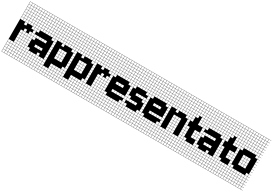

<svg xmlns="http://www.w3.org/2000/svg" viewBox="52 -2061 5092 3584"><g transform="rotate(30 2598.0 -269.5)"><path d="M271.4 -803.6V-753.6H321.4V-803.6ZM3.6 -700H53.6V-750H3.6ZM57.1 -700H107.1V-750H57.1ZM271.4 -700H321.4V-750H271.4ZM217.9 -700H267.9V-750H217.9ZM164.3 -700H214.3V-750H164.3ZM110.7 -700H160.7V-750H110.7ZM3.6 -646.4H53.6V-696.4H3.6ZM57.1 -646.4H107.1V-696.4H57.1ZM271.4 -646.4H321.4V-696.4H271.4ZM110.7 -646.4H160.7V-696.4H110.7ZM217.9 -646.4H267.9V-696.4H217.9ZM164.3 -646.4H214.3V-696.4H164.3ZM217.9 -592.9H267.9V-642.9H217.9ZM164.3 -592.9H214.3V-642.9H164.3ZM271.4 -592.9H321.4V-642.9H271.4ZM3.6 -592.9H53.6V-642.9H3.6ZM110.7 -592.9H160.7V-642.9H110.7ZM57.1 -592.9H107.1V-642.9H57.1ZM271.4 -539.3H321.4V-589.3H271.4ZM217.9 -539.3H267.9V-589.3H217.9ZM57.1 -539.3H107.1V-589.3H57.1ZM164.3 -539.3H214.3V-589.3H164.3ZM3.6 -539.3H53.6V-589.3H3.6ZM110.7 -539.3H160.7V-589.3H110.7ZM271.4 -485.7H321.4V-535.7H271.4ZM217.9 -485.7H267.9V-535.7H217.9ZM57.1 -485.7H107.1V-535.7H57.1ZM110.7 -485.7H160.7V-535.7H110.7ZM3.6 -485.7H53.6V-535.7H3.6ZM164.3 -485.7H214.3V-535.7H164.3ZM217.9 -432.1H267.9V-482.1H217.9ZM164.3 -432.1H214.3V-482.1H164.3ZM271.4 -432.1H321.4V-482.1H271.4ZM110.7 -432.1H160.7V-482.1H110.7ZM57.1 -432.1H107.1V-482.1H57.1ZM3.6 -432.1H53.6V-482.1H3.6ZM271.4 -378.6H321.4V-428.6H271.4ZM110.7 -378.6H160.7V-428.6H110.7ZM164.3 -271.4H214.3V-321.4H164.3ZM271.4 -271.4H321.4V-321.4H271.4ZM110.7 -217.9H160.7V-267.9H110.7ZM271.4 -217.9H321.4V-267.9H271.4ZM217.9 -217.9H267.9V-267.9H217.9ZM164.3 -217.9H214.3V-267.9H164.3ZM271.4 -164.3H321.4V-214.3H271.4ZM164.3 -164.3H214.3V-214.3H164.3ZM217.9 -164.3H267.9V-214.3H217.9ZM110.7 -164.3H160.7V-214.3H110.7ZM164.3 -110.7H214.3V-160.7H164.3ZM110.7 -110.7H160.7V-160.7H110.7ZM271.4 -110.7H321.4V-160.7H271.4ZM217.9 -110.7H267.9V-160.7H217.9ZM217.9 -57.1H267.9V-107.1H217.9ZM164.3 -57.1H214.3V-107.1H164.3ZM271.4 -57.1H321.4V-107.1H271.4ZM110.7 -57.1H160.7V-107.1H110.7ZM217.9 -3.6H267.9V-53.6H217.9ZM271.4 -3.6H321.4V-53.6H271.4ZM164.3 -3.6H214.3V-53.6H164.3ZM110.7 -3.6H160.7V-53.6H110.7ZM164.3 50H214.3V0H164.3ZM57.1 50H107.1V0H57.1ZM3.6 50H53.6V0H3.6ZM110.7 50H160.7V0H110.7ZM217.9 50H267.9V0H217.9ZM271.4 50H321.4V0H271.4ZM57.1 103.6H107.1V53.6H57.1ZM110.7 103.6H160.7V53.6H110.7ZM164.3 103.6H214.3V53.6H164.3ZM217.9 103.6H267.9V53.6H217.9ZM3.6 103.6H53.6V53.6H3.6ZM271.4 103.6H321.4V53.6H271.4ZM57.1 157.1H107.1V107.1H57.1ZM110.7 157.1H160.7V107.1H110.7ZM164.3 157.1H214.3V107.1H164.3ZM217.9 157.1H267.9V107.1H217.9ZM3.6 157.1H53.6V107.1H3.6ZM271.4 157.1H321.4V107.1H271.4ZM57.1 210.7H107.1V160.7H57.1ZM110.7 210.7H160.7V160.7H110.7ZM164.3 210.7H214.3V160.7H164.3ZM217.9 210.7H267.9V160.7H217.9ZM271.4 210.7H321.4V160.7H271.4ZM3.6 210.7H53.6V160.7H3.6ZM57.1 264.3H107.1V214.3H57.1ZM164.3 264.3H214.3V214.3H164.3ZM217.9 264.3H267.9V214.3H217.9ZM271.4 264.3H321.4V214.3H271.4ZM3.6 264.3H53.6V214.3H3.6ZM110.7 264.3H160.7V214.3H110.7ZM217.9 -803.6V-753.6H267.9V-803.6ZM164.3 -803.6V-753.6H214.3V-803.6ZM110.7 -803.6V-753.6H160.7V-803.6ZM57.1 -803.6V-753.6H107.1V-803.6ZM3.6 -803.6V-753.6H53.6V-803.6ZM375 -803.6H325V-753.6H375V-750H325V-700H375V-696.4H325V-646.4H375V-642.9H325V-592.9H375V-589.3H325V-539.3H375V-535.7H325V-485.7H375V-482.1H325V-432.1H375V-428.6H325V-378.6H375V-375H325V-325H375V-321.4H325V-271.4H375V-267.9H325V-217.9H375V-214.3H325V-164.3H375V-160.7H325V-110.7H375V-107.1H325V-57.1H375V-53.6H325V-3.6H375V0H325V50H375V53.6H325V103.6H375V107.1H325V157.1H375V160.7H325V210.7H375V214.3H325V264.3H375V267.9H0V-807.1H375Z M700 -803.6V-753.6H750V-803.6ZM700 -700H750V-750H700ZM646.4 -700H696.4V-750H646.4ZM592.9 -700H642.9V-750H592.9ZM539.3 -700H589.3V-750H539.3ZM485.7 -700H535.7V-750H485.7ZM432.1 -700H482.1V-750H432.1ZM378.6 -700H428.6V-750H378.6ZM700 -646.4H750V-696.4H700ZM646.4 -646.4H696.4V-696.4H646.4ZM592.9 -646.4H642.9V-696.4H592.9ZM539.3 -646.4H589.3V-696.4H539.3ZM485.7 -646.4H535.7V-696.4H485.7ZM432.1 -646.4H482.1V-696.4H432.1ZM378.6 -646.4H428.6V-696.4H378.6ZM378.6 -592.9H428.6V-642.9H378.6ZM700 -592.9H750V-642.9H700ZM646.4 -592.9H696.4V-642.9H646.4ZM592.9 -592.9H642.9V-642.9H592.9ZM539.3 -592.9H589.3V-642.9H539.3ZM485.7 -592.9H535.7V-642.9H485.7ZM432.1 -592.9H482.1V-642.9H432.1ZM539.3 -539.3H589.3V-589.3H539.3ZM378.6 -539.3H428.6V-589.3H378.6ZM700 -539.3H750V-589.3H700ZM646.4 -539.3H696.4V-589.3H646.4ZM592.9 -539.3H642.9V-589.3H592.9ZM432.1 -539.3H482.1V-589.3H432.1ZM485.7 -539.3H535.7V-589.3H485.7ZM378.6 -485.7H428.6V-535.7H378.6ZM432.1 -485.7H482.1V-535.7H432.1ZM700 -485.7H750V-535.7H700ZM646.4 -485.7H696.4V-535.7H646.4ZM592.9 -485.7H642.9V-535.7H592.9ZM539.3 -485.7H589.3V-535.7H539.3ZM485.7 -485.7H535.7V-535.7H485.7ZM378.6 -432.1H428.6V-482.1H378.6ZM432.1 -432.1H482.1V-482.1H432.1ZM700 -432.1H750V-482.1H700ZM485.7 -432.1H535.7V-482.1H485.7ZM646.4 -432.1H696.4V-482.1H646.4ZM592.9 -432.1H642.9V-482.1H592.9ZM539.3 -432.1H589.3V-482.1H539.3ZM700 -378.6H750V-428.6H700ZM378.6 -378.6H428.6V-428.6H378.6ZM432.1 -271.4H482.1V-321.4H432.1ZM592.9 -271.4H642.9V-321.4H592.9ZM539.3 -271.4H589.3V-321.4H539.3ZM378.6 -271.4H428.6V-321.4H378.6ZM485.7 -271.4H535.7V-321.4H485.7ZM378.6 -217.9H428.6V-267.9H378.6ZM485.7 -110.7H535.7V-160.7H485.7ZM592.9 -110.7H642.9V-160.7H592.9ZM539.3 -110.7H589.3V-160.7H539.3ZM592.9 -3.6H642.9V-53.6H592.9ZM378.6 -3.6H428.6V-53.6H378.6ZM378.6 50H428.6V0H378.6ZM700 50H750V0H700ZM539.3 50H589.3V0H539.3ZM592.9 50H642.9V0H592.9ZM432.1 50H482.1V0H432.1ZM646.4 50H696.4V0H646.4ZM485.7 50H535.7V0H485.7ZM539.3 103.6H589.3V53.6H539.3ZM646.4 103.6H696.4V53.6H646.4ZM485.7 103.6H535.7V53.6H485.7ZM432.1 103.6H482.1V53.6H432.1ZM592.9 103.6H642.9V53.6H592.9ZM700 103.6H750V53.6H700ZM378.6 103.6H428.6V53.6H378.6ZM646.4 157.1H696.4V107.1H646.4ZM432.1 157.1H482.1V107.1H432.1ZM700 157.1H750V107.1H700ZM485.7 157.1H535.7V107.1H485.7ZM592.9 157.1H642.9V107.1H592.9ZM539.3 157.1H589.3V107.1H539.3ZM378.6 157.1H428.6V107.1H378.6ZM646.4 210.7H696.4V160.7H646.4ZM700 210.7H750V160.7H700ZM378.6 210.7H428.6V160.7H378.6ZM592.9 210.7H642.9V160.7H592.9ZM539.3 210.7H589.3V160.7H539.3ZM432.1 210.7H482.1V160.7H432.1ZM485.7 210.7H535.7V160.7H485.7ZM700 264.3H750V214.3H700ZM646.4 264.3H696.4V214.3H646.4ZM485.7 264.3H535.7V214.3H485.7ZM378.6 264.3H428.6V214.3H378.6ZM432.1 264.3H482.1V214.3H432.1ZM592.9 264.3H642.9V214.3H592.9ZM539.3 264.3H589.3V214.3H539.3ZM646.4 -803.6V-753.6H696.4V-803.6ZM592.9 -803.6V-753.6H642.9V-803.6ZM539.3 -803.6V-753.6H589.3V-803.6ZM485.7 -803.6V-753.6H535.7V-803.6ZM432.1 -803.6V-753.6H482.1V-803.6ZM378.6 -803.6V-753.6H428.6V-803.6ZM803.6 -803.6H753.6V-753.6H803.6V-750H753.6V-700H803.6V-696.4H753.6V-646.4H803.6V-642.9H753.6V-592.9H803.6V-589.3H753.6V-539.3H803.6V-535.7H753.6V-485.7H803.6V-482.1H753.6V-432.1H803.6V-428.6H753.6V-378.6H803.6V-375H753.6V-325H803.6V-321.4H753.6V-271.4H803.6V-267.9H753.6V-217.9H803.6V-214.3H753.6V-164.3H803.6V-160.7H753.6V-110.7H803.6V-107.1H753.6V-57.1H803.6V-53.6H753.6V-3.6H803.6V0H753.6V50H803.6V53.6H753.6V103.6H803.6V107.1H753.6V157.1H803.6V160.7H753.6V210.7H803.6V214.3H753.6V264.3H803.6V267.9H375V-807.1H803.6Z M1128.6 -803.6V-753.6H1178.6V-803.6ZM807.1 -700H857.1V-750H807.1ZM860.7 -700H910.7V-750H860.7ZM914.3 -700H964.3V-750H914.3ZM1075 -700H1125V-750H1075ZM1021.4 -700H1071.4V-750H1021.4ZM1128.6 -700H1178.6V-750H1128.6ZM967.9 -700H1017.9V-750H967.9ZM967.9 -646.4H1017.9V-696.4H967.9ZM1128.6 -646.4H1178.6V-696.4H1128.6ZM1021.4 -646.4H1071.4V-696.4H1021.4ZM1075 -646.4H1125V-696.4H1075ZM914.3 -646.4H964.3V-696.4H914.3ZM860.7 -646.4H910.7V-696.4H860.7ZM807.1 -646.4H857.1V-696.4H807.1ZM1021.4 -592.9H1071.4V-642.9H1021.4ZM967.9 -592.9H1017.9V-642.9H967.9ZM1128.6 -592.9H1178.6V-642.9H1128.6ZM914.3 -592.9H964.3V-642.9H914.3ZM1075 -592.9H1125V-642.9H1075ZM807.1 -592.9H857.1V-642.9H807.1ZM860.7 -592.9H910.7V-642.9H860.7ZM1021.4 -539.3H1071.4V-589.3H1021.4ZM967.9 -539.3H1017.9V-589.3H967.9ZM1128.6 -539.3H1178.6V-589.3H1128.6ZM914.3 -539.3H964.3V-589.3H914.3ZM807.1 -539.3H857.1V-589.3H807.1ZM1075 -539.3H1125V-589.3H1075ZM860.7 -539.3H910.7V-589.3H860.7ZM1075 -485.7H1125V-535.7H1075ZM860.7 -485.7H910.7V-535.7H860.7ZM807.1 -485.7H857.1V-535.7H807.1ZM1128.6 -485.7H1178.6V-535.7H1128.6ZM1021.4 -485.7H1071.4V-535.7H1021.4ZM914.3 -485.7H964.3V-535.7H914.3ZM967.9 -485.7H1017.9V-535.7H967.9ZM1075 -432.1H1125V-482.1H1075ZM967.9 -432.1H1017.9V-482.1H967.9ZM860.7 -432.1H910.7V-482.1H860.7ZM1128.6 -432.1H1178.6V-482.1H1128.6ZM807.1 -432.1H857.1V-482.1H807.1ZM1021.4 -432.1H1071.4V-482.1H1021.4ZM914.3 -432.1H964.3V-482.1H914.3ZM1128.6 -378.6H1178.6V-428.6H1128.6ZM914.3 -378.6H964.3V-428.6H914.3ZM967.9 -271.4H1017.9V-321.4H967.9ZM1021.4 -271.4H1071.4V-321.4H1021.4ZM914.3 -271.4H964.3V-321.4H914.3ZM914.3 -217.9H964.3V-267.9H914.3ZM1021.4 -217.9H1071.4V-267.9H1021.4ZM967.9 -217.9H1017.9V-267.9H967.9ZM1021.4 -164.3H1071.4V-214.3H1021.4ZM914.3 -164.3H964.3V-214.3H914.3ZM967.9 -164.3H1017.9V-214.3H967.9ZM1021.4 -110.7H1071.4V-160.7H1021.4ZM967.9 -110.7H1017.9V-160.7H967.9ZM914.3 -110.7H964.3V-160.7H914.3ZM1128.6 -3.6H1178.6V-53.6H1128.6ZM1075 50H1125V0H1075ZM967.9 50H1017.9V0H967.9ZM914.3 50H964.3V0H914.3ZM1128.6 50H1178.6V0H1128.6ZM1021.4 50H1071.4V0H1021.4ZM1128.6 103.6H1178.6V53.6H1128.6ZM914.3 103.6H964.3V53.6H914.3ZM967.9 103.6H1017.9V53.6H967.9ZM1075 103.6H1125V53.6H1075ZM1021.4 103.6H1071.4V53.6H1021.4ZM1075 210.7H1125V160.7H1075ZM914.3 210.7H964.3V160.7H914.3ZM860.7 210.7H910.7V160.7H860.7ZM807.1 210.7H857.1V160.7H807.1ZM1128.6 210.7H1178.6V160.7H1128.6ZM967.9 210.7H1017.9V160.7H967.9ZM1021.4 210.7H1071.4V160.7H1021.4ZM914.3 264.3H964.3V214.3H914.3ZM1075 264.3H1125V214.3H1075ZM807.1 264.3H857.1V214.3H807.1ZM967.9 264.3H1017.9V214.3H967.9ZM1128.6 264.3H1178.6V214.3H1128.6ZM1021.4 264.3H1071.4V214.3H1021.4ZM860.7 264.3H910.7V214.3H860.7ZM1075 -803.6V-753.6H1125V-803.6ZM1021.4 -803.6V-753.6H1071.4V-803.6ZM967.9 -803.6V-753.6H1017.9V-803.6ZM914.3 -803.6V-753.6H964.3V-803.6ZM860.7 -803.6V-753.6H910.7V-803.6ZM807.1 -803.6V-753.6H857.1V-803.6ZM803.6 267.9V107.1H807.1V157.1H857.1V107.1H860.7V157.1H910.7V107.1H914.3V157.1H964.3V107.1H967.9V157.1H1017.9V107.1H1021.4V157.1H1071.4V107.1H1075V157.1H1125V107.1H1128.6V157.1H1178.6V107.1H803.6V-807.1H1232.1V-803.6H1182.1V-753.6H1232.1V-750H1182.1V-700H1232.1V-696.4H1182.1V-646.4H1232.1V-642.9H1182.1V-592.9H1232.1V-589.3H1182.1V-539.3H1232.1V-535.7H1182.1V-485.7H1232.1V-482.1H1182.1V-432.1H1232.1V-428.6H1182.1V-378.6H1232.1V-375H1182.1V-325H1232.1V-321.4H1182.1V-271.4H1232.1V-267.9H1182.1V-217.9H1232.1V-214.3H1182.1V-164.3H1232.1V-160.7H1182.1V-110.7H1232.1V-107.1H1182.1V-57.1H1232.1V-53.6H1182.1V-3.6H1232.1V0H1182.1V50H1232.1V53.6H1182.1V103.6H1232.1V107.1H1182.1V157.1H1232.1V160.7H1182.1V210.7H1232.1V214.3H1182.1V264.3H1232.1V267.9Z M1557.1 -803.6V-753.6H1607.1V-803.6ZM1235.7 -700H1285.7V-750H1235.7ZM1289.3 -700H1339.3V-750H1289.3ZM1342.9 -700H1392.9V-750H1342.9ZM1503.6 -700H1553.6V-750H1503.6ZM1450 -700H1500V-750H1450ZM1557.1 -700H1607.1V-750H1557.1ZM1396.4 -700H1446.4V-750H1396.4ZM1396.4 -646.4H1446.4V-696.4H1396.4ZM1557.1 -646.4H1607.1V-696.4H1557.1ZM1450 -646.4H1500V-696.4H1450ZM1503.6 -646.4H1553.6V-696.4H1503.6ZM1342.9 -646.4H1392.9V-696.4H1342.9ZM1289.3 -646.4H1339.3V-696.4H1289.3ZM1235.7 -646.4H1285.7V-696.4H1235.7ZM1450 -592.9H1500V-642.9H1450ZM1396.4 -592.9H1446.4V-642.9H1396.4ZM1557.1 -592.9H1607.1V-642.9H1557.1ZM1342.9 -592.9H1392.9V-642.9H1342.9ZM1503.6 -592.9H1553.6V-642.9H1503.6ZM1235.7 -592.9H1285.7V-642.9H1235.7ZM1289.3 -592.9H1339.3V-642.9H1289.3ZM1450 -539.3H1500V-589.3H1450ZM1396.4 -539.3H1446.4V-589.3H1396.4ZM1557.1 -539.3H1607.1V-589.3H1557.1ZM1342.9 -539.3H1392.9V-589.3H1342.9ZM1235.7 -539.3H1285.7V-589.3H1235.7ZM1503.6 -539.3H1553.6V-589.3H1503.6ZM1289.3 -539.3H1339.3V-589.3H1289.3ZM1503.6 -485.7H1553.6V-535.7H1503.6ZM1289.3 -485.7H1339.3V-535.7H1289.3ZM1235.7 -485.7H1285.7V-535.7H1235.7ZM1557.1 -485.7H1607.1V-535.7H1557.1ZM1450 -485.7H1500V-535.7H1450ZM1342.9 -485.7H1392.9V-535.7H1342.9ZM1396.4 -485.7H1446.4V-535.7H1396.4ZM1503.6 -432.1H1553.6V-482.1H1503.6ZM1396.4 -432.1H1446.4V-482.1H1396.4ZM1289.3 -432.1H1339.3V-482.1H1289.3ZM1557.1 -432.1H1607.1V-482.1H1557.1ZM1235.7 -432.1H1285.7V-482.1H1235.7ZM1450 -432.1H1500V-482.1H1450ZM1342.9 -432.1H1392.9V-482.1H1342.9ZM1557.1 -378.6H1607.1V-428.6H1557.1ZM1342.9 -378.6H1392.9V-428.6H1342.9ZM1396.4 -271.4H1446.4V-321.4H1396.4ZM1450 -271.4H1500V-321.4H1450ZM1342.9 -271.4H1392.9V-321.4H1342.9ZM1342.9 -217.9H1392.9V-267.9H1342.9ZM1450 -217.9H1500V-267.9H1450ZM1396.4 -217.9H1446.4V-267.9H1396.4ZM1450 -164.3H1500V-214.3H1450ZM1342.9 -164.3H1392.9V-214.3H1342.9ZM1396.4 -164.3H1446.4V-214.3H1396.4ZM1450 -110.7H1500V-160.7H1450ZM1396.4 -110.7H1446.4V-160.7H1396.4ZM1342.9 -110.7H1392.9V-160.7H1342.9ZM1557.1 -3.6H1607.1V-53.6H1557.1ZM1503.6 50H1553.6V0H1503.6ZM1396.4 50H1446.4V0H1396.4ZM1342.9 50H1392.9V0H1342.9ZM1557.1 50H1607.1V0H1557.1ZM1450 50H1500V0H1450ZM1557.1 103.6H1607.1V53.6H1557.1ZM1342.9 103.6H1392.9V53.6H1342.9ZM1396.4 103.6H1446.4V53.6H1396.4ZM1503.6 103.6H1553.6V53.6H1503.6ZM1450 103.6H1500V53.6H1450ZM1503.6 210.7H1553.6V160.7H1503.6ZM1342.9 210.7H1392.9V160.7H1342.9ZM1289.3 210.7H1339.3V160.7H1289.3ZM1235.7 210.7H1285.7V160.7H1235.7ZM1557.1 210.7H1607.1V160.7H1557.1ZM1396.4 210.7H1446.4V160.7H1396.4ZM1450 210.7H1500V160.7H1450ZM1342.9 264.3H1392.9V214.3H1342.9ZM1503.6 264.3H1553.6V214.3H1503.6ZM1235.7 264.3H1285.7V214.3H1235.7ZM1396.4 264.3H1446.4V214.3H1396.4ZM1557.1 264.3H1607.1V214.3H1557.1ZM1450 264.3H1500V214.3H1450ZM1289.3 264.3H1339.3V214.3H1289.3ZM1503.6 -803.6V-753.6H1553.6V-803.6ZM1450 -803.6V-753.6H1500V-803.6ZM1396.4 -803.6V-753.6H1446.4V-803.6ZM1342.9 -803.6V-753.6H1392.9V-803.6ZM1289.3 -803.6V-753.6H1339.3V-803.6ZM1235.7 -803.6V-753.6H1285.7V-803.6ZM1232.1 267.9V107.1H1235.7V157.1H1285.7V107.1H1289.3V157.1H1339.3V107.1H1342.9V157.1H1392.9V107.1H1396.4V157.1H1446.4V107.1H1450V157.1H1500V107.1H1503.6V157.1H1553.6V107.1H1557.1V157.1H1607.1V107.1H1232.1V-807.1H1660.7V-803.6H1610.7V-753.6H1660.7V-750H1610.7V-700H1660.7V-696.4H1610.7V-646.4H1660.7V-642.9H1610.7V-592.9H1660.7V-589.3H1610.7V-539.3H1660.7V-535.7H1610.7V-485.7H1660.7V-482.1H1610.7V-432.1H1660.7V-428.6H1610.7V-378.6H1660.7V-375H1610.7V-325H1660.7V-321.4H1610.7V-271.4H1660.7V-267.9H1610.7V-217.9H1660.7V-214.3H1610.7V-164.3H1660.7V-160.7H1610.7V-110.7H1660.7V-107.1H1610.7V-57.1H1660.7V-53.6H1610.7V-3.6H1660.7V0H1610.7V50H1660.7V53.6H1610.7V103.6H1660.7V107.1H1610.7V157.1H1660.7V160.7H1610.7V210.7H1660.7V214.3H1610.7V264.3H1660.7V267.9Z M1932.1 -803.6V-753.6H1982.1V-803.6ZM1664.3 -700H1714.3V-750H1664.3ZM1717.9 -700H1767.9V-750H1717.9ZM1932.1 -700H1982.1V-750H1932.1ZM1878.6 -700H1928.6V-750H1878.6ZM1825 -700H1875V-750H1825ZM1771.4 -700H1821.4V-750H1771.4ZM1664.3 -646.4H1714.3V-696.4H1664.3ZM1717.9 -646.4H1767.9V-696.4H1717.9ZM1932.1 -646.4H1982.1V-696.4H1932.1ZM1771.4 -646.4H1821.4V-696.4H1771.4ZM1878.6 -646.4H1928.6V-696.4H1878.6ZM1825 -646.4H1875V-696.4H1825ZM1878.6 -592.9H1928.6V-642.9H1878.6ZM1825 -592.9H1875V-642.9H1825ZM1932.1 -592.9H1982.1V-642.9H1932.1ZM1664.3 -592.9H1714.3V-642.9H1664.3ZM1771.4 -592.9H1821.4V-642.9H1771.4ZM1717.9 -592.9H1767.9V-642.9H1717.9ZM1932.1 -539.3H1982.1V-589.3H1932.1ZM1878.6 -539.3H1928.6V-589.3H1878.6ZM1717.9 -539.3H1767.9V-589.3H1717.9ZM1825 -539.3H1875V-589.3H1825ZM1664.3 -539.3H1714.3V-589.3H1664.3ZM1771.4 -539.3H1821.4V-589.3H1771.4ZM1932.1 -485.7H1982.1V-535.7H1932.1ZM1878.6 -485.7H1928.6V-535.7H1878.6ZM1717.9 -485.7H1767.9V-535.7H1717.9ZM1771.4 -485.7H1821.4V-535.7H1771.4ZM1664.3 -485.7H1714.3V-535.7H1664.3ZM1825 -485.7H1875V-535.7H1825ZM1878.6 -432.1H1928.6V-482.1H1878.6ZM1825 -432.1H1875V-482.1H1825ZM1932.1 -432.1H1982.1V-482.1H1932.1ZM1771.4 -432.1H1821.4V-482.1H1771.4ZM1717.9 -432.1H1767.9V-482.1H1717.9ZM1664.3 -432.1H1714.3V-482.1H1664.3ZM1932.1 -378.6H1982.1V-428.6H1932.1ZM1771.4 -378.6H1821.4V-428.6H1771.4ZM1825 -271.4H1875V-321.4H1825ZM1932.1 -271.4H1982.1V-321.4H1932.1ZM1771.4 -217.9H1821.4V-267.9H1771.4ZM1932.1 -217.9H1982.1V-267.9H1932.1ZM1878.6 -217.9H1928.6V-267.9H1878.6ZM1825 -217.9H1875V-267.9H1825ZM1932.1 -164.3H1982.1V-214.3H1932.1ZM1825 -164.3H1875V-214.3H1825ZM1878.6 -164.3H1928.6V-214.3H1878.6ZM1771.4 -164.3H1821.4V-214.3H1771.4ZM1825 -110.7H1875V-160.7H1825ZM1771.4 -110.7H1821.4V-160.7H1771.4ZM1932.1 -110.7H1982.1V-160.7H1932.1ZM1878.6 -110.7H1928.6V-160.7H1878.6ZM1878.6 -57.1H1928.6V-107.1H1878.6ZM1825 -57.1H1875V-107.1H1825ZM1932.1 -57.1H1982.1V-107.1H1932.1ZM1771.4 -57.1H1821.4V-107.1H1771.4ZM1878.6 -3.6H1928.6V-53.6H1878.6ZM1932.1 -3.6H1982.1V-53.6H1932.1ZM1825 -3.6H1875V-53.6H1825ZM1771.4 -3.6H1821.4V-53.6H1771.4ZM1825 50H1875V0H1825ZM1717.9 50H1767.9V0H1717.9ZM1664.3 50H1714.3V0H1664.3ZM1771.4 50H1821.4V0H1771.4ZM1878.6 50H1928.6V0H1878.6ZM1932.1 50H1982.1V0H1932.1ZM1717.9 103.6H1767.9V53.6H1717.9ZM1771.4 103.6H1821.4V53.6H1771.4ZM1825 103.6H1875V53.6H1825ZM1878.6 103.6H1928.6V53.6H1878.6ZM1664.3 103.6H1714.3V53.6H1664.3ZM1932.1 103.6H1982.1V53.6H1932.1ZM1717.9 157.1H1767.9V107.1H1717.9ZM1771.4 157.1H1821.4V107.1H1771.4ZM1825 157.1H1875V107.1H1825ZM1878.6 157.1H1928.6V107.1H1878.6ZM1664.3 157.1H1714.3V107.1H1664.3ZM1932.1 157.1H1982.1V107.1H1932.1ZM1717.9 210.7H1767.9V160.7H1717.9ZM1771.4 210.7H1821.4V160.7H1771.4ZM1825 210.7H1875V160.7H1825ZM1878.6 210.7H1928.6V160.7H1878.6ZM1932.1 210.7H1982.1V160.7H1932.1ZM1664.3 210.7H1714.3V160.7H1664.3ZM1717.9 264.3H1767.9V214.3H1717.9ZM1825 264.3H1875V214.3H1825ZM1878.6 264.3H1928.6V214.3H1878.6ZM1932.1 264.3H1982.1V214.3H1932.1ZM1664.3 264.3H1714.3V214.3H1664.3ZM1771.4 264.3H1821.4V214.3H1771.4ZM1878.6 -803.6V-753.6H1928.6V-803.6ZM1825 -803.6V-753.6H1875V-803.6ZM1771.4 -803.6V-753.6H1821.4V-803.6ZM1717.9 -803.6V-753.6H1767.9V-803.6ZM1664.3 -803.6V-753.6H1714.3V-803.6ZM2035.7 -803.6H1985.7V-753.6H2035.7V-750H1985.7V-700H2035.7V-696.4H1985.7V-646.4H2035.7V-642.9H1985.7V-592.9H2035.7V-589.3H1985.7V-539.3H2035.7V-535.7H1985.7V-485.7H2035.7V-482.1H1985.7V-432.1H2035.7V-428.6H1985.7V-378.6H2035.7V-375H1985.7V-325H2035.7V-321.4H1985.7V-271.4H2035.7V-267.9H1985.7V-217.9H2035.7V-214.3H1985.7V-164.3H2035.7V-160.7H1985.7V-110.7H2035.7V-107.1H1985.7V-57.1H2035.7V-53.6H1985.7V-3.6H2035.7V0H1985.7V50H2035.7V53.6H1985.7V103.6H2035.7V107.1H1985.7V157.1H2035.7V160.7H1985.7V210.7H2035.7V214.3H1985.7V264.3H2035.7V267.9H1660.7V-807.1H2035.7Z M2360.7 -803.6V-753.6H2410.7V-803.6ZM2360.7 -700H2410.7V-750H2360.7ZM2307.1 -700H2357.1V-750H2307.1ZM2253.6 -700H2303.6V-750H2253.6ZM2200 -700H2250V-750H2200ZM2146.4 -700H2196.4V-750H2146.4ZM2092.9 -700H2142.9V-750H2092.9ZM2039.3 -700H2089.3V-750H2039.3ZM2360.7 -646.4H2410.7V-696.4H2360.7ZM2307.1 -646.4H2357.1V-696.4H2307.1ZM2253.6 -646.4H2303.6V-696.4H2253.6ZM2200 -646.4H2250V-696.4H2200ZM2146.4 -646.4H2196.4V-696.4H2146.4ZM2092.9 -646.4H2142.9V-696.4H2092.9ZM2039.3 -646.4H2089.3V-696.4H2039.3ZM2360.7 -592.9H2410.7V-642.9H2360.7ZM2307.1 -592.9H2357.1V-642.9H2307.1ZM2253.6 -592.9H2303.6V-642.9H2253.6ZM2200 -592.9H2250V-642.9H2200ZM2146.4 -592.9H2196.4V-642.9H2146.4ZM2092.9 -592.9H2142.9V-642.9H2092.9ZM2039.3 -592.9H2089.3V-642.9H2039.3ZM2092.9 -539.3H2142.9V-589.3H2092.9ZM2253.6 -539.3H2303.6V-589.3H2253.6ZM2200 -539.3H2250V-589.3H2200ZM2307.1 -539.3H2357.1V-589.3H2307.1ZM2360.7 -539.3H2410.7V-589.3H2360.7ZM2146.4 -539.3H2196.4V-589.3H2146.4ZM2039.3 -539.3H2089.3V-589.3H2039.3ZM2307.1 -485.7H2357.1V-535.7H2307.1ZM2253.6 -485.7H2303.6V-535.7H2253.6ZM2360.7 -485.7H2410.7V-535.7H2360.7ZM2200 -485.7H2250V-535.7H2200ZM2146.4 -485.7H2196.4V-535.7H2146.4ZM2092.9 -485.7H2142.9V-535.7H2092.9ZM2039.3 -485.7H2089.3V-535.7H2039.3ZM2360.7 -432.1H2410.7V-482.1H2360.7ZM2307.1 -432.1H2357.1V-482.1H2307.1ZM2253.6 -432.1H2303.6V-482.1H2253.6ZM2200 -432.1H2250V-482.1H2200ZM2146.4 -432.1H2196.4V-482.1H2146.4ZM2092.9 -432.1H2142.9V-482.1H2092.9ZM2039.3 -432.1H2089.3V-482.1H2039.3ZM2360.7 -378.6H2410.7V-428.6H2360.7ZM2039.3 -378.6H2089.3V-428.6H2039.3ZM2200 -271.4H2250V-321.4H2200ZM2253.6 -271.4H2303.6V-321.4H2253.6ZM2146.4 -271.4H2196.4V-321.4H2146.4ZM2146.4 -110.7H2196.4V-160.7H2146.4ZM2200 -110.7H2250V-160.7H2200ZM2253.6 -110.7H2303.6V-160.7H2253.6ZM2307.1 -110.7H2357.1V-160.7H2307.1ZM2360.7 -110.7H2410.7V-160.7H2360.7ZM2039.3 -3.6H2089.3V-53.6H2039.3ZM2360.7 -3.6H2410.7V-53.6H2360.7ZM2253.6 50H2303.6V0H2253.6ZM2039.3 50H2089.3V0H2039.3ZM2307.1 50H2357.1V0H2307.1ZM2146.4 50H2196.4V0H2146.4ZM2360.7 50H2410.7V0H2360.7ZM2092.9 50H2142.9V0H2092.9ZM2200 50H2250V0H2200ZM2092.9 103.6H2142.9V53.6H2092.9ZM2200 103.6H2250V53.6H2200ZM2360.7 103.6H2410.7V53.6H2360.7ZM2307.1 103.6H2357.1V53.6H2307.1ZM2039.3 103.6H2089.3V53.6H2039.3ZM2253.6 103.6H2303.6V53.6H2253.6ZM2146.4 103.6H2196.4V53.6H2146.4ZM2092.9 157.1H2142.9V107.1H2092.9ZM2039.3 157.1H2089.3V107.1H2039.3ZM2360.7 157.1H2410.7V107.1H2360.7ZM2200 157.1H2250V107.1H2200ZM2307.1 157.1H2357.1V107.1H2307.1ZM2146.4 157.1H2196.4V107.1H2146.4ZM2253.6 157.1H2303.6V107.1H2253.6ZM2200 210.7H2250V160.7H2200ZM2360.7 210.7H2410.7V160.7H2360.7ZM2092.9 210.7H2142.9V160.7H2092.9ZM2307.1 210.7H2357.1V160.7H2307.1ZM2146.4 210.7H2196.4V160.7H2146.4ZM2253.6 210.7H2303.6V160.7H2253.6ZM2039.3 210.7H2089.3V160.7H2039.3ZM2146.4 264.3H2196.4V214.3H2146.4ZM2360.7 264.3H2410.7V214.3H2360.7ZM2200 264.3H2250V214.3H2200ZM2092.9 264.3H2142.9V214.3H2092.9ZM2307.1 264.3H2357.1V214.3H2307.1ZM2039.3 264.3H2089.3V214.3H2039.3ZM2253.6 264.3H2303.6V214.3H2253.6ZM2307.1 -803.6V-753.6H2357.1V-803.6ZM2253.6 -803.6V-753.6H2303.6V-803.6ZM2200 -803.6V-753.6H2250V-803.6ZM2146.4 -803.6V-753.6H2196.4V-803.6ZM2092.9 -803.6V-753.6H2142.9V-803.6ZM2039.3 -803.6V-753.6H2089.3V-803.6ZM2464.3 -803.6H2414.3V-753.6H2464.3V-750H2414.3V-700H2464.3V-696.4H2414.3V-646.4H2464.3V-642.9H2414.3V-592.9H2464.3V-589.3H2414.3V-539.3H2464.3V-535.7H2414.3V-485.7H2464.3V-482.1H2414.3V-432.1H2464.3V-428.6H2414.3V-378.6H2464.3V-375H2414.3V-325H2464.3V-321.4H2414.3V-271.4H2464.3V-267.9H2414.3V-217.9H2464.3V-214.3H2414.3V-164.3H2464.3V-160.7H2414.3V-110.7H2464.3V-107.1H2414.3V-57.1H2464.3V-53.6H2414.3V-3.6H2464.3V0H2414.3V50H2464.3V53.6H2414.3V103.6H2464.3V107.1H2414.3V157.1H2464.3V160.7H2414.3V210.7H2464.3V214.3H2414.3V264.3H2464.3V267.9H2035.7V-807.1H2464.3Z M2735.7 -803.6V-753.6H2785.7V-803.6ZM2735.7 -700H2785.7V-750H2735.7ZM2682.1 -700H2732.1V-750H2682.1ZM2628.6 -700H2678.6V-750H2628.6ZM2575 -700H2625V-750H2575ZM2521.4 -700H2571.4V-750H2521.4ZM2467.9 -700H2517.9V-750H2467.9ZM2735.7 -646.4H2785.7V-696.4H2735.7ZM2682.1 -646.4H2732.1V-696.4H2682.1ZM2628.6 -646.4H2678.6V-696.4H2628.6ZM2467.9 -646.4H2517.9V-696.4H2467.9ZM2575 -646.4H2625V-696.4H2575ZM2521.4 -646.4H2571.4V-696.4H2521.4ZM2735.7 -592.9H2785.7V-642.9H2735.7ZM2467.9 -592.9H2517.9V-642.9H2467.9ZM2682.1 -592.9H2732.1V-642.9H2682.1ZM2521.4 -592.9H2571.4V-642.9H2521.4ZM2628.6 -592.9H2678.6V-642.9H2628.6ZM2575 -592.9H2625V-642.9H2575ZM2628.6 -539.3H2678.6V-589.3H2628.6ZM2575 -539.3H2625V-589.3H2575ZM2682.1 -539.3H2732.1V-589.3H2682.1ZM2521.4 -539.3H2571.4V-589.3H2521.4ZM2735.7 -539.3H2785.7V-589.3H2735.7ZM2467.9 -539.3H2517.9V-589.3H2467.9ZM2682.1 -485.7H2732.1V-535.7H2682.1ZM2628.6 -485.7H2678.6V-535.7H2628.6ZM2735.7 -485.7H2785.7V-535.7H2735.7ZM2575 -485.7H2625V-535.7H2575ZM2521.4 -485.7H2571.4V-535.7H2521.4ZM2467.9 -485.7H2517.9V-535.7H2467.9ZM2575 -432.1H2625V-482.1H2575ZM2628.6 -432.1H2678.6V-482.1H2628.6ZM2735.7 -432.1H2785.7V-482.1H2735.7ZM2682.1 -432.1H2732.1V-482.1H2682.1ZM2521.4 -432.1H2571.4V-482.1H2521.4ZM2467.9 -432.1H2517.9V-482.1H2467.9ZM2735.7 -378.6H2785.7V-428.6H2735.7ZM2467.9 -378.6H2517.9V-428.6H2467.9ZM2575 -271.4H2625V-321.4H2575ZM2735.7 -271.4H2785.7V-321.4H2735.7ZM2628.6 -271.4H2678.6V-321.4H2628.6ZM2682.1 -271.4H2732.1V-321.4H2682.1ZM2735.7 -217.9H2785.7V-267.9H2735.7ZM2467.9 -164.3H2517.9V-214.3H2467.9ZM2521.4 -110.7H2571.4V-160.7H2521.4ZM2575 -110.7H2625V-160.7H2575ZM2628.6 -110.7H2678.6V-160.7H2628.6ZM2467.9 -110.7H2517.9V-160.7H2467.9ZM2467.9 -3.6H2517.9V-53.6H2467.9ZM2735.7 -3.6H2785.7V-53.6H2735.7ZM2628.6 50H2678.6V0H2628.6ZM2575 50H2625V0H2575ZM2521.4 50H2571.4V0H2521.4ZM2682.1 50H2732.1V0H2682.1ZM2467.9 50H2517.9V0H2467.9ZM2735.7 50H2785.7V0H2735.7ZM2735.7 103.6H2785.7V53.6H2735.7ZM2467.9 103.6H2517.9V53.6H2467.9ZM2521.4 103.6H2571.4V53.6H2521.4ZM2575 103.6H2625V53.6H2575ZM2628.6 103.6H2678.6V53.6H2628.6ZM2682.1 103.6H2732.1V53.6H2682.1ZM2467.9 157.1H2517.9V107.1H2467.9ZM2521.4 157.1H2571.4V107.1H2521.4ZM2575 157.1H2625V107.1H2575ZM2682.1 157.1H2732.1V107.1H2682.1ZM2735.7 157.1H2785.7V107.1H2735.7ZM2628.6 157.1H2678.6V107.1H2628.6ZM2467.9 210.7H2517.9V160.7H2467.9ZM2521.4 210.7H2571.4V160.7H2521.4ZM2575 210.7H2625V160.7H2575ZM2628.6 210.7H2678.6V160.7H2628.6ZM2682.1 210.7H2732.1V160.7H2682.1ZM2735.7 210.7H2785.7V160.7H2735.7ZM2521.4 264.3H2571.4V214.3H2521.4ZM2575 264.3H2625V214.3H2575ZM2628.6 264.3H2678.6V214.3H2628.6ZM2467.9 264.3H2517.9V214.3H2467.9ZM2682.1 264.3H2732.1V214.3H2682.1ZM2735.7 264.3H2785.7V214.3H2735.7ZM2682.1 -803.6V-753.6H2732.1V-803.6ZM2628.6 -803.6V-753.6H2678.6V-803.6ZM2575 -803.6V-753.6H2625V-803.6ZM2521.4 -803.6V-753.6H2571.4V-803.6ZM2467.9 -803.6V-753.6H2517.9V-803.6ZM2839.3 -803.6H2789.3V-753.6H2839.3V-750H2789.3V-700H2839.3V-696.4H2789.3V-646.4H2839.3V-642.9H2789.3V-592.9H2839.3V-589.3H2789.3V-539.3H2839.3V-535.7H2789.3V-485.7H2839.3V-482.1H2789.3V-432.1H2839.3V-428.6H2789.3V-378.6H2839.3V-375H2789.3V-325H2839.3V-321.4H2789.3V-271.4H2839.3V-267.9H2789.3V-217.9H2839.3V-214.3H2789.3V-164.3H2839.3V-160.7H2789.3V-110.7H2839.3V-107.1H2789.3V-57.1H2839.3V-53.6H2789.3V-3.6H2839.3V0H2789.3V50H2839.3V53.6H2789.3V103.6H2839.3V107.1H2789.3V157.1H2839.3V160.7H2789.3V210.7H2839.3V214.3H2789.3V264.3H2839.3V267.9H2464.3V-807.1H2839.3Z M3164.3 -803.6V-753.6H3214.3V-803.6ZM3164.3 -700H3214.3V-750H3164.3ZM3110.7 -700H3160.7V-750H3110.7ZM3057.1 -700H3107.1V-750H3057.1ZM3003.6 -700H3053.6V-750H3003.6ZM2950 -700H3000V-750H2950ZM2896.4 -700H2946.4V-750H2896.4ZM2842.9 -700H2892.9V-750H2842.9ZM3164.3 -646.4H3214.3V-696.4H3164.3ZM3110.7 -646.4H3160.7V-696.4H3110.7ZM3057.1 -646.4H3107.1V-696.4H3057.1ZM3003.6 -646.4H3053.6V-696.4H3003.6ZM2950 -646.4H3000V-696.4H2950ZM2896.4 -646.4H2946.4V-696.4H2896.4ZM2842.9 -646.4H2892.9V-696.4H2842.9ZM3164.3 -592.9H3214.3V-642.9H3164.3ZM3110.7 -592.9H3160.7V-642.9H3110.7ZM3057.1 -592.9H3107.1V-642.9H3057.1ZM3003.6 -592.9H3053.6V-642.9H3003.6ZM2950 -592.9H3000V-642.9H2950ZM2896.4 -592.9H2946.4V-642.9H2896.4ZM2842.9 -592.9H2892.9V-642.9H2842.9ZM2896.4 -539.3H2946.4V-589.3H2896.4ZM3057.1 -539.3H3107.1V-589.3H3057.1ZM3003.6 -539.3H3053.6V-589.3H3003.6ZM3110.7 -539.3H3160.7V-589.3H3110.7ZM3164.3 -539.3H3214.3V-589.3H3164.3ZM2950 -539.3H3000V-589.3H2950ZM2842.9 -539.3H2892.9V-589.3H2842.9ZM3110.7 -485.7H3160.7V-535.7H3110.7ZM3057.1 -485.7H3107.1V-535.7H3057.1ZM3164.3 -485.7H3214.3V-535.7H3164.3ZM3003.6 -485.7H3053.6V-535.7H3003.6ZM2950 -485.7H3000V-535.7H2950ZM2896.4 -485.7H2946.4V-535.7H2896.4ZM2842.9 -485.7H2892.9V-535.7H2842.9ZM3164.3 -432.1H3214.3V-482.1H3164.3ZM3110.7 -432.1H3160.7V-482.1H3110.7ZM3057.1 -432.1H3107.1V-482.1H3057.1ZM3003.6 -432.1H3053.6V-482.1H3003.6ZM2950 -432.1H3000V-482.1H2950ZM2896.4 -432.1H2946.4V-482.1H2896.4ZM2842.9 -432.1H2892.9V-482.1H2842.9ZM3164.3 -378.6H3214.3V-428.6H3164.3ZM2842.9 -378.6H2892.9V-428.6H2842.9ZM3003.6 -271.4H3053.6V-321.4H3003.6ZM3057.1 -271.4H3107.1V-321.4H3057.1ZM2950 -271.4H3000V-321.4H2950ZM2950 -110.7H3000V-160.7H2950ZM3003.6 -110.7H3053.6V-160.7H3003.6ZM3057.1 -110.7H3107.1V-160.7H3057.1ZM3110.7 -110.7H3160.7V-160.7H3110.7ZM3164.3 -110.7H3214.3V-160.7H3164.3ZM2842.9 -3.6H2892.9V-53.6H2842.9ZM3164.3 -3.6H3214.3V-53.6H3164.3ZM3057.1 50H3107.1V0H3057.1ZM2842.9 50H2892.9V0H2842.9ZM3110.7 50H3160.7V0H3110.7ZM2950 50H3000V0H2950ZM3164.3 50H3214.3V0H3164.3ZM2896.4 50H2946.4V0H2896.4ZM3003.6 50H3053.6V0H3003.6ZM2896.4 103.6H2946.4V53.6H2896.4ZM3003.6 103.6H3053.6V53.6H3003.6ZM3164.3 103.6H3214.3V53.6H3164.3ZM3110.7 103.6H3160.7V53.6H3110.7ZM2842.9 103.6H2892.9V53.6H2842.9ZM3057.1 103.6H3107.1V53.6H3057.1ZM2950 103.6H3000V53.6H2950ZM2896.4 157.1H2946.4V107.1H2896.4ZM2842.9 157.1H2892.9V107.1H2842.9ZM3164.3 157.1H3214.3V107.1H3164.3ZM3003.6 157.1H3053.6V107.1H3003.6ZM3110.7 157.1H3160.7V107.1H3110.7ZM2950 157.1H3000V107.1H2950ZM3057.1 157.1H3107.1V107.1H3057.1ZM3003.6 210.7H3053.6V160.7H3003.6ZM3164.3 210.7H3214.3V160.7H3164.3ZM2896.4 210.7H2946.4V160.7H2896.4ZM3110.7 210.7H3160.7V160.7H3110.7ZM2950 210.7H3000V160.7H2950ZM3057.1 210.7H3107.1V160.7H3057.1ZM2842.9 210.7H2892.9V160.7H2842.9ZM2950 264.3H3000V214.3H2950ZM3164.3 264.3H3214.3V214.3H3164.3ZM3003.6 264.3H3053.6V214.3H3003.6ZM2896.4 264.3H2946.4V214.3H2896.4ZM3110.7 264.3H3160.7V214.3H3110.7ZM2842.9 264.3H2892.9V214.3H2842.9ZM3057.1 264.3H3107.1V214.3H3057.1ZM3110.7 -803.6V-753.6H3160.7V-803.6ZM3057.1 -803.6V-753.6H3107.1V-803.6ZM3003.6 -803.6V-753.6H3053.6V-803.6ZM2950 -803.6V-753.6H3000V-803.6ZM2896.4 -803.6V-753.6H2946.4V-803.6ZM2842.9 -803.6V-753.6H2892.9V-803.6ZM3267.9 -803.6H3217.9V-753.6H3267.9V-750H3217.9V-700H3267.9V-696.4H3217.9V-646.4H3267.9V-642.9H3217.9V-592.9H3267.9V-589.3H3217.9V-539.3H3267.9V-535.7H3217.9V-485.7H3267.9V-482.1H3217.9V-432.1H3267.9V-428.6H3217.9V-378.6H3267.9V-375H3217.9V-325H3267.9V-321.4H3217.9V-271.4H3267.9V-267.9H3217.9V-217.9H3267.9V-214.3H3217.9V-164.3H3267.9V-160.7H3217.9V-110.7H3267.9V-107.1H3217.9V-57.1H3267.9V-53.6H3217.9V-3.6H3267.9V0H3217.9V50H3267.9V53.6H3217.9V103.6H3267.9V107.1H3217.9V157.1H3267.9V160.7H3217.9V210.7H3267.9V214.3H3217.9V264.3H3267.9V267.9H2839.3V-807.1H3267.9Z M3592.9 -803.6V-753.6H3642.9V-803.6ZM3539.3 -700H3589.3V-750H3539.3ZM3592.9 -700H3642.9V-750H3592.9ZM3485.7 -700H3535.7V-750H3485.7ZM3432.1 -700H3482.1V-750H3432.1ZM3378.6 -700H3428.6V-750H3378.6ZM3325 -700H3375V-750H3325ZM3271.4 -700H3321.4V-750H3271.4ZM3592.9 -646.4H3642.9V-696.4H3592.9ZM3539.3 -646.4H3589.3V-696.4H3539.3ZM3485.7 -646.4H3535.7V-696.4H3485.7ZM3432.1 -646.4H3482.1V-696.4H3432.1ZM3378.6 -646.4H3428.6V-696.4H3378.6ZM3271.4 -646.4H3321.4V-696.4H3271.4ZM3325 -646.4H3375V-696.4H3325ZM3592.9 -592.9H3642.9V-642.9H3592.9ZM3539.3 -592.9H3589.3V-642.9H3539.3ZM3485.7 -592.9H3535.7V-642.9H3485.7ZM3271.4 -592.9H3321.4V-642.9H3271.4ZM3432.1 -592.9H3482.1V-642.9H3432.1ZM3325 -592.9H3375V-642.9H3325ZM3378.6 -592.9H3428.6V-642.9H3378.6ZM3592.9 -539.3H3642.9V-589.3H3592.9ZM3271.4 -539.3H3321.4V-589.3H3271.4ZM3539.3 -539.3H3589.3V-589.3H3539.3ZM3325 -539.3H3375V-589.3H3325ZM3485.7 -539.3H3535.7V-589.3H3485.7ZM3432.1 -539.3H3482.1V-589.3H3432.1ZM3378.6 -539.3H3428.6V-589.3H3378.6ZM3432.1 -485.7H3482.1V-535.7H3432.1ZM3485.7 -485.7H3535.7V-535.7H3485.7ZM3378.6 -485.7H3428.6V-535.7H3378.6ZM3539.3 -485.7H3589.3V-535.7H3539.3ZM3325 -485.7H3375V-535.7H3325ZM3592.9 -485.7H3642.9V-535.7H3592.9ZM3271.4 -485.7H3321.4V-535.7H3271.4ZM3485.7 -432.1H3535.7V-482.1H3485.7ZM3539.3 -432.1H3589.3V-482.1H3539.3ZM3432.1 -432.1H3482.1V-482.1H3432.1ZM3592.9 -432.1H3642.9V-482.1H3592.9ZM3378.6 -432.1H3428.6V-482.1H3378.6ZM3325 -432.1H3375V-482.1H3325ZM3271.4 -432.1H3321.4V-482.1H3271.4ZM3592.9 -378.6H3642.9V-428.6H3592.9ZM3378.6 -378.6H3428.6V-428.6H3378.6ZM3432.1 -271.4H3482.1V-321.4H3432.1ZM3378.6 -271.4H3428.6V-321.4H3378.6ZM3485.7 -271.4H3535.7V-321.4H3485.7ZM3485.7 -217.9H3535.7V-267.9H3485.7ZM3432.1 -217.9H3482.1V-267.9H3432.1ZM3378.6 -217.9H3428.6V-267.9H3378.6ZM3378.6 -164.3H3428.6V-214.3H3378.6ZM3432.1 -164.3H3482.1V-214.3H3432.1ZM3485.7 -164.3H3535.7V-214.3H3485.7ZM3485.7 -110.7H3535.7V-160.7H3485.7ZM3378.6 -110.7H3428.6V-160.7H3378.6ZM3432.1 -110.7H3482.1V-160.7H3432.1ZM3485.7 -57.1H3535.7V-107.1H3485.7ZM3378.6 -57.1H3428.6V-107.1H3378.6ZM3432.1 -57.1H3482.1V-107.1H3432.1ZM3378.6 -3.6H3428.6V-53.6H3378.6ZM3432.1 -3.6H3482.1V-53.6H3432.1ZM3485.7 -3.6H3535.7V-53.6H3485.7ZM3271.4 50H3321.4V0H3271.4ZM3539.3 50H3589.3V0H3539.3ZM3378.6 50H3428.6V0H3378.6ZM3592.9 50H3642.9V0H3592.9ZM3432.1 50H3482.1V0H3432.1ZM3485.7 50H3535.7V0H3485.7ZM3325 50H3375V0H3325ZM3325 103.6H3375V53.6H3325ZM3378.6 103.6H3428.6V53.6H3378.6ZM3271.4 103.6H3321.4V53.6H3271.4ZM3485.7 103.6H3535.7V53.6H3485.7ZM3592.9 103.6H3642.9V53.6H3592.9ZM3432.1 103.6H3482.1V53.6H3432.1ZM3539.3 103.6H3589.3V53.6H3539.3ZM3485.7 157.1H3535.7V107.1H3485.7ZM3539.3 157.1H3589.3V107.1H3539.3ZM3325 157.1H3375V107.1H3325ZM3378.6 157.1H3428.6V107.1H3378.6ZM3432.1 157.1H3482.1V107.1H3432.1ZM3592.9 157.1H3642.9V107.1H3592.9ZM3271.4 157.1H3321.4V107.1H3271.4ZM3271.4 210.7H3321.4V160.7H3271.4ZM3539.3 210.7H3589.3V160.7H3539.3ZM3325 210.7H3375V160.7H3325ZM3378.6 210.7H3428.6V160.7H3378.6ZM3432.1 210.7H3482.1V160.7H3432.1ZM3592.9 210.7H3642.9V160.7H3592.9ZM3485.7 210.7H3535.7V160.7H3485.7ZM3539.3 264.3H3589.3V214.3H3539.3ZM3271.4 264.3H3321.4V214.3H3271.4ZM3325 264.3H3375V214.3H3325ZM3378.6 264.3H3428.6V214.3H3378.6ZM3432.1 264.3H3482.1V214.3H3432.1ZM3592.9 264.3H3642.9V214.3H3592.9ZM3485.7 264.3H3535.7V214.3H3485.7ZM3539.3 -803.6V-753.6H3589.3V-803.6ZM3485.7 -803.6V-753.6H3535.7V-803.6ZM3432.1 -803.6V-753.6H3482.1V-803.6ZM3378.6 -803.6V-753.6H3428.6V-803.6ZM3325 -803.6V-753.6H3375V-803.6ZM3271.4 -803.6V-753.6H3321.4V-803.6ZM3696.4 -803.6H3646.4V-753.6H3696.4V-750H3646.4V-700H3696.4V-696.4H3646.4V-646.4H3696.4V-642.9H3646.4V-592.9H3696.4V-589.3H3646.4V-539.3H3696.4V-535.7H3646.4V-485.7H3696.4V-482.1H3646.4V-432.1H3696.4V-428.6H3646.4V-378.6H3696.4V-375H3646.4V-325H3696.4V-321.4H3646.4V-271.4H3696.4V-267.9H3646.4V-217.9H3696.4V-214.3H3646.4V-164.3H3696.4V-160.7H3646.4V-110.7H3696.4V-107.1H3646.4V-57.1H3696.4V-53.6H3646.4V-3.6H3696.4V0H3646.4V50H3696.4V53.6H3646.4V103.6H3696.4V107.1H3646.4V157.1H3696.4V160.7H3646.4V210.7H3696.4V214.3H3646.4V264.3H3696.4V267.9H3267.9V-807.1H3696.4Z M3914.3 -803.6V-753.6H3964.3V-803.6ZM3914.3 -700H3964.3V-750H3914.3ZM3860.7 -700H3910.7V-750H3860.7ZM3807.1 -700H3857.1V-750H3807.1ZM3753.6 -700H3803.6V-750H3753.6ZM3700 -700H3750V-750H3700ZM3914.3 -646.4H3964.3V-696.4H3914.3ZM3860.7 -646.4H3910.7V-696.4H3860.7ZM3807.1 -646.4H3857.1V-696.4H3807.1ZM3753.6 -646.4H3803.6V-696.4H3753.6ZM3700 -646.4H3750V-696.4H3700ZM3914.3 -592.9H3964.3V-642.9H3914.3ZM3860.7 -592.9H3910.7V-642.9H3860.7ZM3807.1 -592.9H3857.1V-642.9H3807.1ZM3753.6 -592.9H3803.6V-642.9H3753.6ZM3700 -592.9H3750V-642.9H3700ZM3914.3 -539.3H3964.3V-589.3H3914.3ZM3860.7 -539.3H3910.7V-589.3H3860.7ZM3807.1 -539.3H3857.1V-589.3H3807.1ZM3753.6 -539.3H3803.6V-589.3H3753.6ZM3700 -539.3H3750V-589.3H3700ZM3860.7 -485.7H3910.7V-535.7H3860.7ZM3914.3 -485.7H3964.3V-535.7H3914.3ZM3753.6 -485.7H3803.6V-535.7H3753.6ZM3700 -485.7H3750V-535.7H3700ZM3914.3 -432.1H3964.3V-482.1H3914.3ZM3860.7 -432.1H3910.7V-482.1H3860.7ZM3700 -432.1H3750V-482.1H3700ZM3914.3 -378.6H3964.3V-428.6H3914.3ZM3860.7 -378.6H3910.7V-428.6H3860.7ZM3700 -378.6H3750V-428.6H3700ZM3860.7 -217.9H3910.7V-267.9H3860.7ZM3914.3 -217.9H3964.3V-267.9H3914.3ZM3700 -217.9H3750V-267.9H3700ZM3860.7 -164.3H3910.7V-214.3H3860.7ZM3700 -164.3H3750V-214.3H3700ZM3914.3 -164.3H3964.3V-214.3H3914.3ZM3700 -110.7H3750V-160.7H3700ZM3860.7 -110.7H3910.7V-160.7H3860.7ZM3914.3 -110.7H3964.3V-160.7H3914.3ZM3700 -57.1H3750V-107.1H3700ZM3753.6 -3.6H3803.6V-53.6H3753.6ZM3700 -3.6H3750V-53.6H3700ZM3860.7 50H3910.7V0H3860.7ZM3753.6 50H3803.6V0H3753.6ZM3914.3 50H3964.3V0H3914.3ZM3700 50H3750V0H3700ZM3807.1 50H3857.1V0H3807.1ZM3860.7 103.6H3910.7V53.6H3860.7ZM3700 103.6H3750V53.6H3700ZM3807.1 103.6H3857.1V53.6H3807.1ZM3914.3 103.6H3964.3V53.6H3914.3ZM3753.6 103.6H3803.6V53.6H3753.6ZM3700 157.1H3750V107.1H3700ZM3914.3 157.1H3964.3V107.1H3914.3ZM3753.6 157.1H3803.6V107.1H3753.6ZM3860.7 157.1H3910.7V107.1H3860.7ZM3807.1 157.1H3857.1V107.1H3807.1ZM3700 210.7H3750V160.7H3700ZM3753.6 210.7H3803.6V160.7H3753.6ZM3914.3 210.7H3964.3V160.7H3914.3ZM3860.7 210.7H3910.7V160.7H3860.7ZM3807.1 210.7H3857.1V160.7H3807.1ZM3700 264.3H3750V214.3H3700ZM3753.6 264.3H3803.6V214.3H3753.6ZM3860.7 264.3H3910.7V214.3H3860.7ZM3914.3 264.3H3964.3V214.3H3914.3ZM3807.1 264.3H3857.1V214.3H3807.1ZM3860.7 -803.6V-753.6H3910.7V-803.6ZM3807.1 -803.6V-753.6H3857.1V-803.6ZM3753.6 -803.6V-753.6H3803.6V-803.6ZM3700 -803.6V-753.6H3750V-803.6ZM4017.9 -803.6H3967.9V-753.6H4017.9V-750H3967.9V-700H4017.9V-696.4H3967.9V-646.4H4017.9V-642.9H3967.9V-592.9H4017.9V-589.3H3967.9V-539.3H4017.9V-535.7H3967.9V-485.7H4017.9V-482.1H3967.9V-432.1H4017.9V-428.6H3967.9V-378.6H4017.9V-375H3967.9V-325H4017.9V-321.4H3967.9V-271.4H4017.9V-267.9H3967.9V-217.9H4017.9V-214.3H3967.9V-164.3H4017.9V-160.7H3967.9V-110.7H4017.9V-107.1H3967.9V-57.1H4017.9V-53.6H3967.9V-3.6H4017.9V0H3967.9V50H4017.9V53.6H3967.9V103.6H4017.9V107.1H3967.9V157.1H4017.9V160.7H3967.9V210.7H4017.9V214.3H3967.9V264.3H4017.9V267.9H3696.4V-807.1H4017.9Z M4342.9 -803.6V-753.6H4392.9V-803.6ZM4342.9 -700H4392.9V-750H4342.9ZM4289.3 -700H4339.3V-750H4289.3ZM4235.7 -700H4285.7V-750H4235.7ZM4182.1 -700H4232.1V-750H4182.1ZM4128.6 -700H4178.6V-750H4128.6ZM4075 -700H4125V-750H4075ZM4021.4 -700H4071.4V-750H4021.4ZM4342.9 -646.4H4392.9V-696.4H4342.9ZM4289.3 -646.4H4339.3V-696.4H4289.3ZM4235.7 -646.4H4285.7V-696.4H4235.7ZM4182.1 -646.4H4232.1V-696.4H4182.1ZM4128.6 -646.4H4178.6V-696.4H4128.6ZM4075 -646.4H4125V-696.4H4075ZM4021.4 -646.4H4071.4V-696.4H4021.4ZM4021.4 -592.9H4071.4V-642.9H4021.4ZM4342.9 -592.9H4392.9V-642.9H4342.9ZM4289.3 -592.9H4339.3V-642.9H4289.3ZM4235.7 -592.9H4285.7V-642.9H4235.7ZM4182.1 -592.9H4232.1V-642.9H4182.1ZM4128.6 -592.9H4178.6V-642.9H4128.6ZM4075 -592.9H4125V-642.9H4075ZM4182.1 -539.3H4232.1V-589.3H4182.1ZM4021.4 -539.3H4071.4V-589.3H4021.4ZM4342.9 -539.3H4392.9V-589.3H4342.9ZM4289.3 -539.3H4339.3V-589.3H4289.3ZM4235.7 -539.3H4285.7V-589.3H4235.7ZM4075 -539.3H4125V-589.3H4075ZM4128.6 -539.3H4178.6V-589.3H4128.6ZM4021.4 -485.7H4071.4V-535.7H4021.4ZM4075 -485.7H4125V-535.7H4075ZM4342.9 -485.7H4392.9V-535.7H4342.9ZM4289.3 -485.7H4339.3V-535.7H4289.3ZM4235.7 -485.7H4285.7V-535.7H4235.7ZM4182.1 -485.7H4232.1V-535.7H4182.1ZM4128.6 -485.7H4178.6V-535.7H4128.6ZM4021.4 -432.1H4071.4V-482.1H4021.4ZM4075 -432.1H4125V-482.1H4075ZM4342.9 -432.1H4392.9V-482.1H4342.9ZM4128.6 -432.1H4178.6V-482.1H4128.6ZM4289.3 -432.1H4339.3V-482.1H4289.3ZM4235.7 -432.1H4285.7V-482.1H4235.7ZM4182.1 -432.1H4232.1V-482.1H4182.1ZM4342.9 -378.6H4392.9V-428.6H4342.9ZM4021.4 -378.6H4071.4V-428.6H4021.4ZM4075 -271.4H4125V-321.4H4075ZM4235.7 -271.4H4285.7V-321.4H4235.7ZM4182.1 -271.4H4232.1V-321.4H4182.1ZM4021.4 -271.4H4071.4V-321.4H4021.4ZM4128.6 -271.4H4178.6V-321.4H4128.6ZM4021.4 -217.9H4071.4V-267.9H4021.4ZM4128.6 -110.7H4178.6V-160.7H4128.6ZM4235.7 -110.7H4285.7V-160.7H4235.7ZM4182.1 -110.7H4232.1V-160.7H4182.1ZM4235.7 -3.6H4285.7V-53.6H4235.7ZM4021.4 -3.6H4071.4V-53.6H4021.4ZM4021.4 50H4071.4V0H4021.4ZM4342.9 50H4392.9V0H4342.9ZM4182.1 50H4232.1V0H4182.1ZM4235.7 50H4285.7V0H4235.7ZM4075 50H4125V0H4075ZM4289.3 50H4339.3V0H4289.3ZM4128.6 50H4178.6V0H4128.6ZM4182.1 103.6H4232.1V53.6H4182.1ZM4289.3 103.6H4339.3V53.6H4289.3ZM4128.6 103.6H4178.6V53.6H4128.6ZM4075 103.6H4125V53.6H4075ZM4235.7 103.6H4285.7V53.6H4235.7ZM4342.9 103.6H4392.9V53.6H4342.9ZM4021.4 103.6H4071.4V53.6H4021.4ZM4289.3 157.1H4339.3V107.1H4289.3ZM4075 157.1H4125V107.1H4075ZM4342.9 157.1H4392.9V107.1H4342.9ZM4128.6 157.1H4178.6V107.1H4128.6ZM4235.7 157.1H4285.7V107.1H4235.7ZM4182.1 157.1H4232.1V107.1H4182.1ZM4021.4 157.1H4071.4V107.1H4021.4ZM4289.3 210.7H4339.3V160.7H4289.3ZM4342.9 210.7H4392.9V160.7H4342.9ZM4021.4 210.7H4071.4V160.7H4021.4ZM4235.7 210.7H4285.7V160.7H4235.7ZM4182.1 210.7H4232.1V160.7H4182.1ZM4075 210.7H4125V160.7H4075ZM4128.6 210.7H4178.6V160.7H4128.6ZM4342.9 264.3H4392.9V214.3H4342.9ZM4289.3 264.3H4339.3V214.3H4289.3ZM4128.6 264.3H4178.6V214.3H4128.6ZM4021.4 264.3H4071.4V214.3H4021.4ZM4075 264.3H4125V214.3H4075ZM4235.7 264.3H4285.7V214.3H4235.7ZM4182.1 264.3H4232.1V214.3H4182.1ZM4289.3 -803.6V-753.6H4339.3V-803.6ZM4235.7 -803.6V-753.6H4285.7V-803.6ZM4182.1 -803.6V-753.6H4232.1V-803.6ZM4128.6 -803.6V-753.6H4178.6V-803.6ZM4075 -803.6V-753.6H4125V-803.6ZM4021.4 -803.6V-753.6H4071.4V-803.6ZM4446.4 -803.6H4396.4V-753.6H4446.4V-750H4396.4V-700H4446.4V-696.4H4396.4V-646.4H4446.4V-642.9H4396.4V-592.9H4446.4V-589.3H4396.4V-539.3H4446.4V-535.7H4396.4V-485.7H4446.4V-482.1H4396.4V-432.1H4446.4V-428.6H4396.4V-378.6H4446.4V-375H4396.4V-325H4446.4V-321.4H4396.4V-271.4H4446.4V-267.9H4396.4V-217.9H4446.4V-214.3H4396.4V-164.3H4446.4V-160.7H4396.4V-110.7H4446.4V-107.1H4396.4V-57.1H4446.4V-53.6H4396.4V-3.6H4446.4V0H4396.4V50H4446.4V53.6H4396.4V103.6H4446.4V107.1H4396.4V157.1H4446.4V160.7H4396.4V210.7H4446.4V214.3H4396.4V264.3H4446.4V267.9H4017.9V-807.1H4446.4Z M4664.3 -803.6V-753.6H4714.3V-803.6ZM4664.3 -700H4714.3V-750H4664.3ZM4610.7 -700H4660.7V-750H4610.7ZM4557.1 -700H4607.1V-750H4557.1ZM4503.6 -700H4553.6V-750H4503.6ZM4450 -700H4500V-750H4450ZM4664.3 -646.4H4714.3V-696.4H4664.3ZM4610.7 -646.4H4660.7V-696.4H4610.7ZM4557.1 -646.4H4607.1V-696.4H4557.1ZM4503.6 -646.4H4553.6V-696.4H4503.6ZM4450 -646.4H4500V-696.4H4450ZM4664.3 -592.9H4714.3V-642.9H4664.3ZM4610.7 -592.9H4660.7V-642.9H4610.7ZM4557.1 -592.9H4607.1V-642.9H4557.1ZM4503.6 -592.9H4553.6V-642.9H4503.6ZM4450 -592.9H4500V-642.9H4450ZM4664.3 -539.3H4714.3V-589.3H4664.3ZM4610.7 -539.3H4660.7V-589.3H4610.7ZM4557.1 -539.3H4607.1V-589.3H4557.1ZM4503.6 -539.3H4553.6V-589.3H4503.6ZM4450 -539.3H4500V-589.3H4450ZM4610.7 -485.7H4660.7V-535.7H4610.7ZM4664.3 -485.7H4714.3V-535.7H4664.3ZM4503.6 -485.7H4553.6V-535.7H4503.6ZM4450 -485.7H4500V-535.7H4450ZM4664.3 -432.1H4714.3V-482.1H4664.3ZM4610.7 -432.1H4660.7V-482.1H4610.7ZM4450 -432.1H4500V-482.1H4450ZM4664.3 -378.6H4714.3V-428.6H4664.3ZM4610.7 -378.6H4660.7V-428.6H4610.7ZM4450 -378.6H4500V-428.6H4450ZM4610.7 -217.9H4660.7V-267.9H4610.7ZM4664.3 -217.9H4714.3V-267.9H4664.3ZM4450 -217.9H4500V-267.9H4450ZM4610.7 -164.3H4660.7V-214.3H4610.7ZM4450 -164.3H4500V-214.3H4450ZM4664.3 -164.3H4714.3V-214.3H4664.3ZM4450 -110.7H4500V-160.7H4450ZM4610.7 -110.7H4660.7V-160.7H4610.7ZM4664.3 -110.7H4714.3V-160.7H4664.3ZM4450 -57.1H4500V-107.1H4450ZM4503.6 -3.6H4553.6V-53.6H4503.6ZM4450 -3.6H4500V-53.6H4450ZM4610.7 50H4660.7V0H4610.7ZM4503.6 50H4553.6V0H4503.6ZM4664.3 50H4714.3V0H4664.3ZM4450 50H4500V0H4450ZM4557.1 50H4607.1V0H4557.1ZM4610.7 103.6H4660.7V53.6H4610.7ZM4450 103.6H4500V53.6H4450ZM4557.1 103.6H4607.1V53.6H4557.1ZM4664.3 103.6H4714.3V53.6H4664.3ZM4503.6 103.6H4553.6V53.6H4503.6ZM4450 157.1H4500V107.1H4450ZM4664.3 157.1H4714.3V107.1H4664.3ZM4503.6 157.1H4553.6V107.1H4503.6ZM4610.7 157.1H4660.7V107.1H4610.7ZM4557.1 157.1H4607.1V107.1H4557.1ZM4450 210.7H4500V160.7H4450ZM4503.6 210.7H4553.6V160.7H4503.6ZM4664.3 210.7H4714.3V160.7H4664.3ZM4610.7 210.7H4660.7V160.7H4610.7ZM4557.1 210.7H4607.1V160.7H4557.1ZM4450 264.3H4500V214.3H4450ZM4503.6 264.3H4553.6V214.3H4503.6ZM4610.7 264.3H4660.7V214.3H4610.7ZM4664.3 264.3H4714.3V214.3H4664.3ZM4557.1 264.3H4607.1V214.3H4557.1ZM4610.7 -803.6V-753.6H4660.7V-803.6ZM4557.1 -803.6V-753.6H4607.1V-803.6ZM4503.6 -803.6V-753.6H4553.6V-803.6ZM4450 -803.6V-753.6H4500V-803.6ZM4767.9 -803.6H4717.9V-753.6H4767.9V-750H4717.9V-700H4767.9V-696.4H4717.9V-646.4H4767.9V-642.9H4717.9V-592.9H4767.9V-589.3H4717.9V-539.3H4767.9V-535.7H4717.9V-485.7H4767.9V-482.1H4717.9V-432.1H4767.9V-428.6H4717.9V-378.6H4767.9V-375H4717.9V-325H4767.9V-321.4H4717.9V-271.4H4767.9V-267.9H4717.9V-217.9H4767.9V-214.3H4717.9V-164.3H4767.9V-160.7H4717.9V-110.7H4767.9V-107.1H4717.9V-57.1H4767.9V-53.6H4717.9V-3.6H4767.9V0H4717.9V50H4767.9V53.6H4717.9V103.6H4767.9V107.1H4717.9V157.1H4767.9V160.7H4717.9V210.7H4767.9V214.3H4717.9V264.3H4767.9V267.9H4446.4V-807.1H4767.9Z M5092.9 -803.6V-753.6H5142.9V-803.6ZM4878.6 -700H4928.6V-750H4878.6ZM4825 -700H4875V-750H4825ZM5092.9 -700H5142.9V-750H5092.9ZM4932.1 -700H4982.1V-750H4932.1ZM5039.3 -700H5089.3V-750H5039.3ZM4985.7 -700H5035.7V-750H4985.7ZM4771.4 -700H4821.4V-750H4771.4ZM4878.6 -646.4H4928.6V-696.4H4878.6ZM4825 -646.4H4875V-696.4H4825ZM5092.9 -646.4H5142.9V-696.4H5092.9ZM4932.1 -646.4H4982.1V-696.4H4932.1ZM5039.3 -646.4H5089.3V-696.4H5039.3ZM4985.7 -646.4H5035.7V-696.4H4985.7ZM4771.4 -646.4H4821.4V-696.4H4771.4ZM4878.6 -592.9H4928.6V-642.9H4878.6ZM5092.9 -592.9H5142.9V-642.9H5092.9ZM4825 -592.9H4875V-642.9H4825ZM4932.1 -592.9H4982.1V-642.9H4932.1ZM5039.3 -592.9H5089.3V-642.9H5039.3ZM4985.7 -592.9H5035.7V-642.9H4985.7ZM4771.4 -592.9H4821.4V-642.9H4771.4ZM4771.4 -539.3H4821.4V-589.3H4771.4ZM4878.6 -539.3H4928.6V-589.3H4878.6ZM5092.9 -539.3H5142.9V-589.3H5092.9ZM5039.3 -539.3H5089.3V-589.3H5039.3ZM4985.7 -539.3H5035.7V-589.3H4985.7ZM4825 -539.3H4875V-589.3H4825ZM4932.1 -539.3H4982.1V-589.3H4932.1ZM4771.4 -485.7H4821.4V-535.7H4771.4ZM4878.6 -485.7H4928.6V-535.7H4878.6ZM4932.1 -485.7H4982.1V-535.7H4932.1ZM5039.3 -485.7H5089.3V-535.7H5039.3ZM4985.7 -485.7H5035.7V-535.7H4985.7ZM4825 -485.7H4875V-535.7H4825ZM5092.9 -485.7H5142.9V-535.7H5092.9ZM5092.9 -432.1H5142.9V-482.1H5092.9ZM4825 -432.1H4875V-482.1H4825ZM4985.7 -432.1H5035.7V-482.1H4985.7ZM5039.3 -432.1H5089.3V-482.1H5039.3ZM4932.1 -432.1H4982.1V-482.1H4932.1ZM4771.4 -432.1H4821.4V-482.1H4771.4ZM4878.6 -432.1H4928.6V-482.1H4878.6ZM5092.9 -378.6H5142.9V-428.6H5092.9ZM4771.4 -378.6H4821.4V-428.6H4771.4ZM4878.6 -271.4H4928.6V-321.4H4878.6ZM4985.7 -271.4H5035.7V-321.4H4985.7ZM4932.1 -271.4H4982.1V-321.4H4932.1ZM4878.6 -217.9H4928.6V-267.9H4878.6ZM4985.7 -217.9H5035.7V-267.9H4985.7ZM4932.1 -217.9H4982.1V-267.9H4932.1ZM4932.1 -164.3H4982.1V-214.3H4932.1ZM4985.7 -164.3H5035.7V-214.3H4985.7ZM4878.6 -164.3H4928.6V-214.3H4878.6ZM4932.1 -110.7H4982.1V-160.7H4932.1ZM4985.7 -110.7H5035.7V-160.7H4985.7ZM4878.6 -110.7H4928.6V-160.7H4878.6ZM4771.4 -3.6H4821.4V-53.6H4771.4ZM5092.9 -3.6H5142.9V-53.6H5092.9ZM4771.4 50H4821.4V0H4771.4ZM4878.6 50H4928.6V0H4878.6ZM4932.1 50H4982.1V0H4932.1ZM5092.9 50H5142.9V0H5092.9ZM5039.3 50H5089.3V0H5039.3ZM4825 50H4875V0H4825ZM4985.7 50H5035.7V0H4985.7ZM5039.3 103.6H5089.3V53.6H5039.3ZM4878.6 103.6H4928.6V53.6H4878.6ZM4825 103.6H4875V53.6H4825ZM5092.9 103.6H5142.9V53.6H5092.9ZM4932.1 103.6H4982.1V53.6H4932.1ZM4771.4 103.6H4821.4V53.6H4771.4ZM4985.7 103.6H5035.7V53.6H4985.7ZM4985.7 210.7H5035.7V160.7H4985.7ZM5039.3 210.7H5089.3V160.7H5039.3ZM4878.6 210.7H4928.6V160.7H4878.6ZM4825 210.7H4875V160.7H4825ZM5092.9 210.7H5142.9V160.7H5092.9ZM4932.1 210.7H4982.1V160.7H4932.1ZM4771.4 210.7H4821.4V160.7H4771.4ZM4825 264.3H4875V214.3H4825ZM4985.7 264.3H5035.7V214.3H4985.7ZM5039.3 264.3H5089.3V214.3H5039.3ZM4878.6 264.3H4928.6V214.3H4878.6ZM4932.1 264.3H4982.1V214.3H4932.1ZM4771.4 264.3H4821.4V214.3H4771.4ZM5092.9 264.3H5142.9V214.3H5092.9ZM5039.3 -803.6V-753.6H5089.3V-803.6ZM4985.7 -803.6V-753.6H5035.7V-803.6ZM4932.1 -803.6V-753.6H4982.1V-803.6ZM4878.6 -803.6V-753.6H4928.6V-803.6ZM4825 -803.6V-753.6H4875V-803.6ZM4771.4 -803.6V-753.6H4821.4V-803.6ZM4767.9 267.9V-807.1H5196.4V-803.6H5146.4V-753.6H5196.4V-750H5146.4V-700H5196.4V-696.4H5146.4V-646.4H5196.4V-642.9H5146.4V-592.9H5196.4V-589.3H5146.4V-539.3H5196.4V-535.7H5146.4V-485.7H5196.4V-482.1H5146.4V-432.1H5196.4V-428.6H5146.4V-378.6H5196.4V-375H5146.4V-325H5196.4V-321.4H5146.4V-271.4H5196.4V-267.9H5146.4V-217.9H5196.4V-214.3H5146.4V-164.3H5196.4V-160.7H5146.4V-110.7H5196.4V-107.1H5146.4V-57.1H5196.4V-53.6H5146.4V-3.6H5196.4V0H5146.4V50H5196.4V53.6H5146.4V103.6H5196.4V107.1H5146.4V157.1H5196.4V160.7H5146.4V210.7H5196.4V214.3H5146.4V264.3H5196.4V267.9ZM4821.4 157.1V107.1H4771.4V157.1ZM4875 157.1V107.1H4825V157.1ZM4928.6 157.1V107.1H4878.6V157.1ZM4982.1 157.1V107.1H4932.1V157.1ZM5035.7 157.1V107.1H4985.7V157.1ZM5089.3 157.1V107.1H5039.3V157.1ZM5142.9 157.1V107.1H5092.9V157.1Z"/></g></svg>

Font: Jersey 10 Charted
Style: Regular
Weight: 400
Designer: Sarah Cadigan-Fried
Version: Version 1.000; ttfautohint (v1.8.4.7-5d5b)